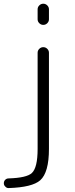

<svg xmlns="http://www.w3.org/2000/svg" viewBox="-27 -793 393 1010"><path d="M170.9 -515.6Q170.9 -527.3 179.7 -536.1Q188.5 -544.9 200.7 -544.9Q212.9 -544.9 221.7 -536.1Q230.5 -527.3 230.5 -515.6V-9.8Q230.5 114.3 184.6 155.3Q142.6 192.4 18.6 196.3Q18.6 196.3 17.6 196.3Q7.8 196.3 1 188.5Q-6.8 181.6 -6.8 170.9Q-6.8 160.2 0.5 152.8Q7.8 145.5 18.6 145.5Q113.3 142.6 140.6 117.2Q170.9 88.9 170.9 -9.8ZM170.9 -691.4V-744.1Q170.9 -755.9 179.7 -764.6Q188.5 -773.4 200.7 -773.4Q212.9 -773.4 221.7 -764.6Q230.5 -755.9 230.5 -744.1V-691.4Q230.5 -679.7 221.7 -670.9Q212.9 -662.1 200.7 -662.1Q188.5 -662.1 179.7 -670.9Q170.9 -679.7 170.9 -691.4Z"/></svg>

Font: irohamaru Light
Style: Regular
Weight: 200
Designer: [Source Han Sans]
Ryoko NISHIZUKA  (kana & ideographs); Paul D. Hunt (Latin, Greek & Cyrillic); Wenlong ZHANG  (bopomofo
Version: Version 1.01